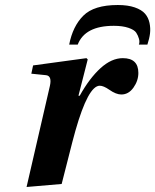

<svg xmlns="http://www.w3.org/2000/svg" viewBox="-20 -734 619 766"><path d="M86 12 179 -391Q188 -431 164 -434L105 -440L112 -473L325 -502L330 -497L293 -352H298Q337 -422 381 -462Q425 -502 470 -502Q532 -502 532 -443Q532 -412 512.5 -384.5Q493 -357 464 -357Q443 -357 416 -376Q393 -392 378 -392Q332 -392 281 -213Q271 -178 252.5 -104Q234 -30 226 0ZM568 -556H534Q538 -566 534.5 -579Q531 -592 523.5 -603.5Q516 -615 492.5 -623Q469 -631 434 -631Q319 -631 290 -556H256Q270 -629 312.5 -671.5Q355 -714 450 -714Q490 -714 517.5 -704.5Q545 -695 558.5 -679.5Q572 -664 576.5 -642.5Q581 -621 578.5 -600.5Q576 -580 568 -556Z"/></svg>

Font: Lingua Franca
Style: Bold Italic
Weight: 700
Italic angle: -13°
Version: Version 1.19